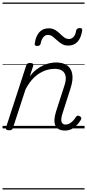

<svg xmlns="http://www.w3.org/2000/svg" viewBox="-20 -1011 686 1512"><path d="M491 17Q462 17 443 6.5Q424 -4 415.5 -24Q407 -44 409 -72.5Q411 -101 423 -138L488 -339Q501 -378 497 -407.5Q493 -437 471.5 -453Q450 -469 409 -469Q380 -469 349 -460Q318 -451 288 -432Q258 -413 231 -382Q204 -351 181 -307L82 -4Q79 6 72.5 10.5Q66 15 51 15Q39 15 31 10Q23 5 27 -6L186 -494Q190 -506 196.5 -510.5Q203 -515 217 -515Q233 -515 239 -509Q245 -503 241 -491L215 -411Q240 -443 267 -463.5Q294 -484 321 -496.5Q348 -509 374 -514Q400 -519 423 -519Q476 -519 508.5 -496Q541 -473 549 -428Q557 -383 536 -317L472 -117Q463 -90 462.5 -70.5Q462 -51 471 -40.5Q480 -30 497 -30Q514 -30 529 -39Q544 -48 556.5 -61.5Q569 -75 577 -89Q581 -95 588.5 -99Q596 -103 608 -96Q619 -90 620 -82Q621 -74 616 -66Q604 -46 586.5 -27Q569 -8 545.5 4.5Q522 17 491 17ZM273 -649Q249 -649 254 -671Q262 -727 290 -757.5Q318 -788 362 -788Q393 -788 414.5 -775Q436 -762 452.5 -745.5Q469 -729 485.5 -716.5Q502 -704 524 -704Q544 -704 559.5 -720.5Q575 -737 579 -769Q584 -790 608 -790Q620 -790 624.5 -785.5Q629 -781 627 -769Q618 -712 590.5 -682Q563 -652 518 -652Q488 -652 467 -665Q446 -678 429 -694Q412 -710 395 -723Q378 -736 356 -736Q337 -736 322 -719Q307 -702 300 -668Q298 -658 291.5 -653.5Q285 -649 273 -649ZM0 471H646V481H0ZM0 -20H646V0H0ZM0 -505H646V-500H0ZM0 -991H646V-981H0Z"/></svg>

Font: Playwrite IE Guides
Style: Regular
Weight: 400
Designer: Veronika Burian, José Scaglione
Foundry: TypeTogether
Version: Version 1.003